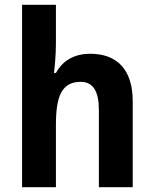

<svg xmlns="http://www.w3.org/2000/svg" viewBox="-20 -873 642 800"><path d="M213 -692V-853H72V-93H213V-353C213 -471 237 -532 316 -532C368 -532 392 -493 392 -414V-93H533V-451C533 -585 466 -649 356 -649C294 -649 243 -624 213 -569H205C208 -593 213 -646 213 -692Z"/></svg>

Font: Noto Sans Kannada UI SemiCondensed
Style: Bold
Weight: 700
Width: 4
Designer: Jelle Bosma - Monotype Design Team
Foundry: Monotype Imaging Inc.
Version: Version 2.005